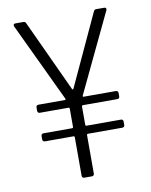

<svg xmlns="http://www.w3.org/2000/svg" viewBox="-80 -760 647 820"><g transform="rotate(-10 243.0 -350.0)"><path d="M429 -700H394C389 -700 385 -698 383 -693L239 -382C238 -379 234 -379 233 -382L89 -693C87 -698 83 -700 78 -700H43C38 -700 35 -697 35 -693C35 -692 35 -690 36 -688L198 -346C199 -344 198 -341 195 -341H80C74 -341 70 -337 70 -331V-316C70 -310 74 -306 80 -306H205C207 -306 209 -304 209 -302V-221C209 -219 207 -217 205 -217H80C74 -217 70 -213 70 -207V-192C70 -186 74 -182 80 -182H205C207 -182 209 -180 209 -178V-10C209 -4 213 0 219 0H252C258 0 262 -4 262 -10V-178C262 -180 264 -182 266 -182H416C422 -182 426 -186 426 -192V-207C426 -213 422 -217 416 -217H266C264 -217 262 -219 262 -221V-302C262 -304 264 -306 266 -306H416C422 -306 426 -310 426 -316V-331C426 -337 422 -341 416 -341H276C273 -341 272 -344 273 -346L436 -688C439 -695 436 -700 429 -700Z"/></g></svg>

Font: Barlow Semi Condensed Light
Style: Regular
Weight: 300
Width: 4
Designer: Jeremy Tribby
Foundry: Tribby Type
Version: Version 1.422;hotconv 1.0.109;makeotfexe 2.5.65596